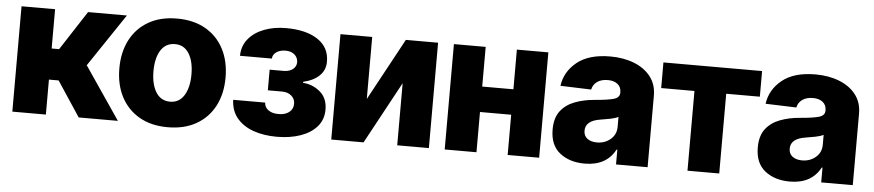

<svg xmlns="http://www.w3.org/2000/svg" viewBox="-38 -767 4513 991"><g transform="rotate(5 2218.5 -271.5)"><path d="M41 0V-545.9H214.8V-342.3H253.4L385.7 -545.9H586.9L402.8 -272L587.9 0H384.8L265.1 -181.2H214.8V0Z M846.7 10.3Q760.7 10.3 699.2 -25.1Q637.7 -60.5 604.7 -123.8Q571.8 -187 571.8 -271Q571.8 -355 604.7 -418.5Q637.7 -481.9 699.2 -517.3Q760.7 -552.7 846.7 -552.7Q932.6 -552.7 994.4 -517.3Q1056.2 -481.9 1089.1 -418.5Q1122.1 -355 1122.1 -271Q1122.1 -187 1089.1 -123.8Q1056.2 -60.5 994.4 -25.1Q932.6 10.3 846.7 10.3ZM847.7 -122.1Q894.5 -122.1 919.9 -163.1Q945.3 -204.1 945.3 -272Q945.3 -339.8 919.9 -380.1Q894.5 -420.4 847.7 -420.4Q799.3 -420.4 773.9 -380.1Q748.5 -339.8 748.5 -272Q748.5 -204.1 773.9 -163.1Q799.3 -122.1 847.7 -122.1Z M1171.4 -160.2H1336.9Q1337.9 -135.7 1358.4 -121.3Q1378.9 -106.9 1411.1 -107.4Q1443.8 -106.9 1465.1 -123Q1486.3 -139.2 1486.3 -167Q1486.3 -192.4 1467.5 -208.5Q1448.7 -224.6 1418.5 -224.6H1345.2V-331.5H1418.5Q1448.2 -332 1465.6 -345.9Q1482.9 -359.9 1483.4 -381.8Q1482.9 -406.2 1465.3 -421.4Q1447.8 -436.5 1418.9 -436.5Q1390.1 -436.5 1371.3 -423.3Q1352.5 -410.2 1351.6 -389.6H1186.5Q1187 -440.4 1217 -477.1Q1247.1 -513.7 1297.9 -533.2Q1348.6 -552.7 1411.1 -552.7Q1516.1 -552.7 1576.4 -512.2Q1636.7 -471.7 1636.2 -397.9Q1636.7 -356 1607.2 -326.4Q1577.6 -296.9 1522.9 -284.2V-278.8Q1573.7 -275.4 1612.1 -242.7Q1650.4 -210 1650.4 -150.9Q1650.4 -99.6 1619.6 -63.7Q1588.9 -27.8 1534.9 -8.8Q1481 10.3 1411.6 10.3Q1343.3 10.3 1289.8 -8.8Q1236.3 -27.8 1204.8 -65.7Q1173.3 -103.5 1171.4 -160.2Z M1857.9 -224.6 2032.2 -545.9H2199.2V0H2035.2V-321.8L1860.8 0H1693.4V-545.9H1857.9Z M2445.8 -545.9V-340.3H2607.4V-545.9H2770.5V0H2607.4V-208.5H2445.8V0H2281.2V-545.9Z M3006.8 9.8Q2928.2 9.8 2877.7 -30.3Q2827.1 -70.3 2827.1 -151.4Q2827.1 -211.9 2854.7 -247.6Q2882.3 -283.2 2928.5 -300.5Q2974.6 -317.9 3029.8 -322.3Q3099.6 -328.1 3129.2 -336.9Q3158.7 -345.7 3158.7 -370.6V-373Q3158.7 -399.9 3139.9 -415Q3121.1 -430.2 3089.4 -430.2Q3055.2 -430.2 3033.9 -415Q3012.7 -399.9 3007.3 -374L2847.7 -379.4Q2857.9 -453.6 2919.4 -503.2Q2981 -552.7 3091.3 -552.7Q3160.2 -552.7 3214.8 -531.2Q3269.5 -509.8 3301 -469.2Q3332.5 -428.7 3332.5 -371.1V0H3168.9V-76.7H3165Q3119.1 9.8 3006.8 9.8ZM3060.1 -104.5Q3101.6 -104.5 3130.9 -129.4Q3160.2 -154.3 3160.2 -194.3V-245.6Q3145.5 -237.8 3118.9 -232.4Q3092.3 -227.1 3068.8 -223.6Q2991.7 -211.9 2991.7 -159.7Q2991.7 -132.8 3010.7 -118.7Q3029.8 -104.5 3060.1 -104.5Z M3366.7 -413.1V-545.9H3877.9V-413.1H3703.6V0H3539.1V-413.1Z M4069.8 9.8Q3991.2 9.8 3940.7 -30.3Q3890.1 -70.3 3890.1 -151.4Q3890.1 -211.9 3917.7 -247.6Q3945.3 -283.2 3991.5 -300.5Q4037.6 -317.9 4092.8 -322.3Q4162.6 -328.1 4192.1 -336.9Q4221.7 -345.7 4221.7 -370.6V-373Q4221.7 -399.9 4202.9 -415Q4184.1 -430.2 4152.3 -430.2Q4118.2 -430.2 4096.9 -415Q4075.7 -399.9 4070.3 -374L3910.6 -379.4Q3920.9 -453.6 3982.4 -503.2Q4043.9 -552.7 4154.3 -552.7Q4223.1 -552.7 4277.8 -531.2Q4332.5 -509.8 4364 -469.2Q4395.5 -428.7 4395.5 -371.1V0H4231.9V-76.7H4228Q4182.1 9.8 4069.8 9.8ZM4123 -104.5Q4164.6 -104.5 4193.8 -129.4Q4223.1 -154.3 4223.1 -194.3V-245.6Q4208.5 -237.8 4181.9 -232.4Q4155.3 -227.1 4131.8 -223.6Q4054.7 -211.9 4054.7 -159.7Q4054.7 -132.8 4073.7 -118.7Q4092.8 -104.5 4123 -104.5Z"/></g></svg>

Font: Inter Tight ExtraBold
Style: Regular
Weight: 800
Designer: Rasmus Andersson
Foundry: rsms
Version: Version 3.004; ttfautohint (v1.8.4.7-5d5b)